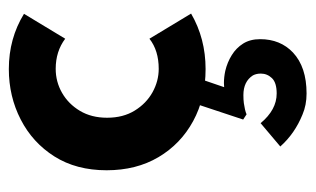

<svg xmlns="http://www.w3.org/2000/svg" viewBox="-157 -305 698 424"><g transform="rotate(-90 192.0 -93.0)"><path d="M251.5 12Q187 12 136.5 -15.5Q86 -43 57 -92Q28 -141 28 -206.5Q28 -273.5 58.5 -321.8Q89 -370 140 -396.2Q191 -422.5 251.5 -422.5Q319 -422.5 373.5 -389L318.5 -298Q290.5 -319 252 -319Q223.5 -319 199 -305Q174.5 -291 159.2 -265.5Q144 -240 144 -205.5Q144 -170 159.8 -144.5Q175.5 -119 200.2 -105.2Q225 -91.5 252 -91.5Q292.5 -91.5 318.5 -112L374 -20Q319 12 251.5 12ZM197.5 235Q172 235 151 226Q109 209 80.5 177L132 133.5Q161.5 169 197.5 169Q221.5 169 231.5 158.5Q241.5 148 241.5 134Q241.5 124 237.5 116.5Q224 95.5 194 95.5Q183.5 95.5 176.2 96.5Q169 97.5 162.5 99Q156 100.5 151.5 102.5L140 95L178.5 -21L231 -4L211.5 53L220.5 52.5Q233.5 52.5 247.5 55.5Q266.5 60 282.2 69.8Q298 79.5 307.8 95Q317.5 110.5 317.5 132.5Q317.5 177 288 205Q256 235 197.5 235Z"/></g></svg>

Font: Lucymar Sans SemiBold
Style: Regular
Weight: 600
Foundry: The League of Moveable Type (original font) / Main changes by Cristiano Sobral with portions from Mirco Monsees
Version: Version 2.001;August 30, 2020;FontCreator 13.0.0.2681 64-bit